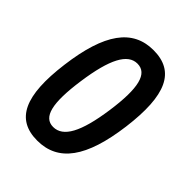

<svg xmlns="http://www.w3.org/2000/svg" viewBox="-184 -689 827 827"><g transform="rotate(45 230.0 -275.0)"><path d="M186 40C314 40 386 -59 414 -274C442 -491 396 -590 265 -590C138 -590 66 -491 38 -274C10 -59 56 40 186 40ZM193 -50C133 -50 116 -120 138 -274C160 -429 198 -500 257 -500C318 -500 336 -429 314 -274C292 -120 254 -50 193 -50Z"/></g></svg>

Font: Smiley Sans Oblique
Style: Regular
Weight: 400
Italic angle: -8°
Designer: oooooohmygosh, Nagisa Chen, Janine Sui, Heda Shi, Jian Li
Foundry: atelierAnchor
Version: Version 2.0.1